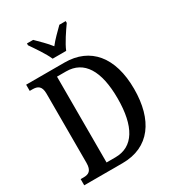

<svg xmlns="http://www.w3.org/2000/svg" viewBox="-217 -1056 1074 1180"><g transform="rotate(-30 319.5 -465.5)"><path d="M250 -771H346C364 -816 408 -880 435 -918V-931H390C361 -902 323 -866 297 -832C271 -866 233 -902 204 -931H160V-918C186 -880 231 -816 250 -771ZM29 0H301C493 0 591 -141 591 -360C591 -587 483 -714 301 -714H29V-670H48C84 -670 110 -659 110 -604V-113C110 -57 86 -44 51 -44H29ZM281 -53H218V-662H282C409 -662 474 -557 474 -360C474 -163 409 -53 281 -53Z"/></g></svg>

Font: Noto Serif Sinhala Condensed Medium
Style: Regular
Weight: 500
Width: 3
Designer: Jelle Bosma - Monotype Design Team
Foundry: Monotype Imaging Inc.
Version: Version 2.007